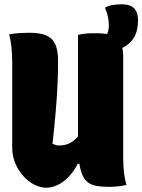

<svg xmlns="http://www.w3.org/2000/svg" viewBox="-20 -863 664 896"><path d="M570 0Q558 3 544.5 5Q531 7 517 8Q503 9 489 9Q457 9 432.5 5Q408 1 391 -11.5Q374 -24 363.5 -49Q353 -74 348.5 -113.5Q344 -153 344 -213Q344 -274 344 -335Q344 -396 344 -456.5Q344 -517 344 -578Q344 -639 344 -700Q355 -703 369.5 -705Q384 -707 399.5 -707.5Q415 -708 428 -708Q478 -708 505.5 -696.5Q533 -685 544 -660.5Q555 -636 555 -597Q555 -544 555 -486.5Q555 -429 555 -369.5Q555 -310 555 -249Q555 -188 555 -127Q555 -89 558.5 -58Q562 -27 570 0ZM196 13Q170 13 142 -0.5Q114 -14 90.5 -39.5Q67 -65 52 -99.5Q37 -134 37 -174Q37 -240 37 -306Q37 -372 37 -438.5Q37 -505 37 -570Q37 -608 33.5 -641.5Q30 -675 23 -703Q46 -707 71 -708.5Q96 -710 120 -710Q166 -710 195 -698Q224 -686 237.5 -657.5Q251 -629 251 -579Q251 -524 248 -461Q245 -398 239 -330.5Q233 -263 225 -192Q232 -189 239.5 -186.5Q247 -184 255 -184Q276 -184 295 -190.5Q314 -197 333 -214.5Q352 -232 370 -266V-99H343Q322 -59 297 -34.5Q272 -10 246.5 1.5Q221 13 196 13ZM470 -827Q485 -836 504.5 -839.5Q524 -843 548 -843Q588 -843 606 -824Q624 -805 624 -769Q624 -726 610.5 -697.5Q597 -669 568 -649Q551 -638 533.5 -631.5Q516 -625 499.5 -622Q483 -619 468 -619Q464 -619 459.5 -619Q455 -619 450 -619Q450 -626 450 -634.5Q450 -643 450 -652.5Q450 -662 450 -672Q450 -682 450 -691Q456 -691 462.5 -693.5Q469 -696 475 -700Q481 -705 484.5 -716.5Q488 -728 488 -748Q488 -765 483.5 -785.5Q479 -806 470 -827Z"/></svg>

Font: Recursive Monospace Casual Black
Style: Regular
Weight: 900
Version: Version 1.047